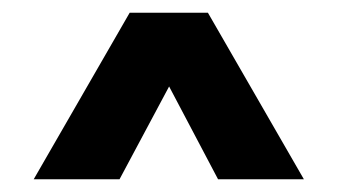

<svg xmlns="http://www.w3.org/2000/svg" viewBox="-20 -614 531 302"><path d="M168 -332H33L184 -594H307L458 -332H323L246 -478Z"/></svg>

Font: Hind Colombo
Style: Bold
Weight: 700
Designer: Jyotish Sonowal, Aditi Pimprikar
Foundry: Indian Type Foundry
Version: Version 1.000;PS 1.0;hotconv 1.0.86;makeotf.lib2.5.63406; tt